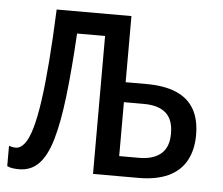

<svg xmlns="http://www.w3.org/2000/svg" viewBox="-44 -586 747 642"><g transform="rotate(5 329.5 -265.5)"><path d="M372 -537V-315H442Q502 -315 542 -298Q582 -281 602 -246.5Q622 -212 622 -160Q622 -109 602 -73Q582 -37 542 -18.5Q502 0 443 0H290V-463H196Q189 -341 178.5 -252Q168 -163 151.5 -106Q135 -49 108.5 -21.5Q82 6 42 6Q31 6 20.5 4.5Q10 3 2 -1V-69Q6 -68 12 -66.5Q18 -65 25 -65Q41 -65 54.5 -82.5Q68 -100 78.5 -136.5Q89 -173 97 -229Q105 -285 111 -362Q117 -439 121 -537ZM439 -248H372V-67H439Q486 -67 512 -89Q538 -111 538 -157Q538 -204 513 -226Q488 -248 439 -248Z"/></g></svg>

Font: Noto Sans Display Condensed
Style: Regular
Weight: 400
Width: 3
Designer: Monotype Design Team
Foundry: Monotype Imaging Inc.
Version: Version 2.003